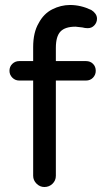

<svg xmlns="http://www.w3.org/2000/svg" viewBox="-20 -773 413 770"><path d="M158 -23Q140 -23 126.5 -36.5Q113 -50 113 -68V-450H57Q41 -450 29.5 -461.5Q18 -473 18 -489Q18 -506 29.5 -517Q41 -528 57 -528H113V-584Q113 -643 135 -680Q155 -718 189.5 -735.5Q224 -753 261 -753Q304 -753 346 -733Q356 -727 362.5 -718Q369 -709 369 -698Q369 -683 358.5 -671.5Q348 -660 332 -660Q321 -660 310 -663L283 -666Q241 -666 222.5 -646.5Q204 -627 204 -581V-528H325Q342 -528 353 -517Q364 -506 364 -489Q364 -473 353 -461.5Q342 -450 325 -450H204V-68Q204 -49 190.5 -36Q177 -23 158 -23Z"/></svg>

Font: Huninn
Style: Regular
Weight: 400
Designer: justfont
Foundry: justfont
Version: Version 1.003